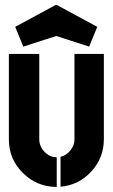

<svg xmlns="http://www.w3.org/2000/svg" viewBox="-20 -738 445 758"><path d="M40 -632 199 -718H205L364 -632L332 -554L202 -596L72 -554ZM204 0Q126 0 70.5 -55Q15 -110 15 -188V-525H135V-188Q135 -161 155.5 -139Q176 -117 204 -117ZM219 -1V-119Q243 -125 258.5 -145Q274 -165 274 -188V-525H390V-188Q390 -115 340.5 -61Q291 -7 219 -1Z"/></svg>

Font: BroshK
Style: Medium
Weight: 500
Designer: gluk
Foundry: gluk
Version: Version 0.60